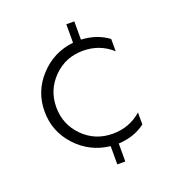

<svg xmlns="http://www.w3.org/2000/svg" viewBox="-128 -802 822 903"><g transform="rotate(-20 282.5 -350.5)"><path d="M335 -557.6Q248 -557.6 187.7 -497.1Q127.4 -436.5 127.4 -350.1Q127.4 -263.7 187.7 -203.1Q248 -142.6 335 -142.6Q419.9 -142.6 480 -196.3V-136.2Q424.3 -93.8 345.2 -89.8V0H305.2V-91.3Q204.6 -102.5 136.7 -176.3Q68.8 -250 68.8 -350.1Q68.8 -450.2 136.7 -523.9Q204.6 -597.7 305.2 -608.9V-701.2H345.2V-609.9Q423.8 -606 480 -564V-502.4Q419.4 -557.6 335 -557.6Z"/></g></svg>

Font: Now Alt Light
Style: Regular
Weight: 300
Designer: Alfredo Marco Pradil
Foundry: Alfredo Marco Pradil
Version: Version 1.002;PS 001.002;hotconv 1.0.88;makeotf.lib2.5.64775